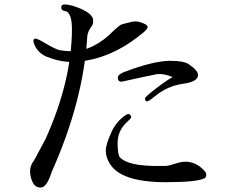

<svg xmlns="http://www.w3.org/2000/svg" viewBox="-20 -810 1040 862"><path d="M130 -624Q130 -622 131 -619Q145 -575 188 -556Q247 -532 301 -532Q438 -534 567 -621Q643 -674 643 -688Q643 -702 600 -713Q595 -714 586 -714Q577 -714 551 -707Q525 -701 521 -698Q517 -696 492 -674Q401 -580 301 -580Q275 -580 247 -585Q227 -590 183 -616Q150 -636 139 -637Q130 -637 130 -624ZM556 -298Q550 -298 541 -291Q501 -263 480 -216Q455 -162 455 -133Q455 -104 473 -75Q524 8 724 8Q865 8 899 -10Q906 -14 906 -27Q906 -40 877 -62Q849 -84 811 -84Q793 -84 766 -75Q739 -66 724 -65Q709 -65 696 -65Q556 -63 518 -104Q508 -116 508 -168Q508 -219 544 -256Q569 -279 569 -283Q567 -298 556 -298ZM641 -355Q648 -355 677 -379Q732 -424 802 -434Q869 -443 869 -473Q869 -494 827 -522Q805 -537 743 -537Q666 -536 536 -486Q528 -483 519 -477Q509 -470 509 -461Q509 -444 525 -443Q671 -475 684 -477Q714 -481 755 -464Q726 -448 678 -411Q631 -375 631 -368Q631 -355 641 -355ZM278 -759Q303 -746 303 -679Q302 -446 184 -185L133 -90Q115 -67 115 -42Q115 -17 126 7Q137 32 163 32Q190 32 212 -38Q355 -357 372 -649Q375 -668 386 -684Q398 -700 398 -710V-722Q394 -754 316 -781Q287 -790 271 -790Q255 -790 255 -778Q254 -764 269 -761Z"/></svg>

Font: Sawarabi Mincho
Style: Regular
Weight: 400
Version: Version 1.082; ttfautohint (v1.8.4.7-5d5b)